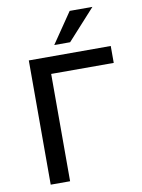

<svg xmlns="http://www.w3.org/2000/svg" viewBox="-100 -1005 791 1073"><g transform="rotate(-10 295.5 -469.0)"><path d="M99 0V-705H564V-609H209V0ZM254 -765 372 -938H501L344 -765Z"/></g></svg>

Font: Nunito Sans 8pt SemiBold
Style: Regular
Weight: 600
Version: Version 3.101;gftools[0.9.27]